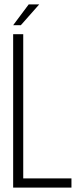

<svg xmlns="http://www.w3.org/2000/svg" viewBox="-20 -856 375 876"><path d="M111 -836H159L75 -741H40ZM306 0H40V-700H86V-42H306Z"/></svg>

Font: Bebas Neue Book
Style: Regular
Weight: 400
Designer: Ryoichi Tsunekawa
Foundry: Ryoichi Tsunekawa
Version: Version 001.003